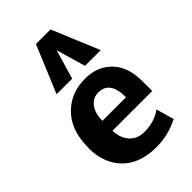

<svg xmlns="http://www.w3.org/2000/svg" viewBox="-277 -1042 1157 1157"><g transform="rotate(-45 301.0 -464.0)"><path d="M423.3 -330.1Q424.8 -468.8 325.2 -468.8Q292 -468.8 268.1 -449.2Q222.7 -411.6 222.7 -330.1ZM501.5 -148.4 533.7 -34.2Q442.9 12.2 343.8 12.7Q153.3 12.7 80.1 -126Q45.4 -192.9 47.4 -276.4Q49.3 -359.9 70.8 -414.6Q92.3 -469.2 129.9 -506.3Q208 -584 328.1 -584Q400.9 -584 454.1 -551.8Q563 -485.4 562 -325.2V-245.1H223.1Q225.1 -180.7 260.7 -141.6Q296.4 -103 356.9 -103.5Q440.4 -104 501.5 -148.4ZM266.6 -940.9H390.6L516.6 -638.7H382.8L328.1 -826.2L273.4 -638.7H140.6Z"/></g></svg>

Font: Nobile-bold
Style: Bold
Weight: 700
Version: Version 1.000;PS 001.000;hotconv 1.0.38